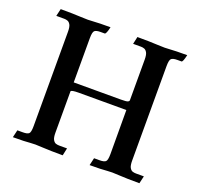

<svg xmlns="http://www.w3.org/2000/svg" viewBox="-105 -695 846 812"><g transform="rotate(20 317.5 -289.0)"><path d="M600.6 0.5Q543 0.5 510.7 -1.5Q492.2 -2.9 477.5 -2.9Q466.8 -2.9 455.1 -2Q431.2 0.5 376.5 0.5L384.3 -33.2H409.7Q428.2 -33.2 435.8 -39.1Q443.4 -44.9 443.4 -73.2L442.9 -271.5H229.5Q195.3 -271.5 193.8 -265.1V-79.1Q193.8 -57.1 199.2 -47.6Q204.6 -38.1 211.9 -35.6Q219.2 -33.2 227.1 -33.2H262.7L255.4 0.5Q197.8 0.5 165 -1.5Q147 -2.9 131.8 -2.9Q121.6 -2.9 109.4 -2Q85.9 0.5 31.2 0.5L39.1 -33.2H64Q83 -33.2 90.3 -39.1Q97.7 -44.9 97.7 -73.2V-498Q97.7 -520 92.3 -529.5Q86.9 -539.1 79.6 -541.7Q72.3 -544.4 64 -544.4H28.3L36.1 -577.6Q93.8 -577.6 126 -575.7Q144.5 -574.7 159.2 -574.7Q169.9 -574.7 182.1 -575.7Q205.6 -577.6 260.3 -577.6Q252.9 -544.4 246.1 -544.4H227.1Q208.5 -544.4 201.2 -538.3Q193.8 -532.2 193.8 -503.9V-305.2H406.7Q430.7 -305.2 436.8 -308.1Q442.9 -311 442.9 -315.9V-498Q442.9 -520 437.5 -529.5Q432.1 -539.1 424.8 -541.7Q417.5 -544.4 409.7 -544.4H374L381.3 -577.6Q439.5 -577.6 471.7 -575.7Q490.2 -574.7 504.9 -574.7Q515.1 -574.7 527.3 -575.7Q551.3 -577.6 605.5 -577.6Q598.1 -544.4 591.8 -544.4H572.8Q554.2 -544.4 546.6 -538.3Q539.1 -532.2 539.1 -503.9V-79.1Q539.1 -57.1 544.4 -47.6Q549.8 -38.1 557.1 -35.6Q564.5 -33.2 572.8 -33.2H608.4Z"/></g></svg>

Font: Quaaykop
Style: Medium
Weight: 500
Designer: Tup Wanders
Foundry: Free font, DO NOT SELL
Version: Version 1.00;July 31, 2023;FontCreator 11.5.0.2430 64-bit